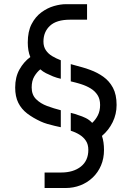

<svg xmlns="http://www.w3.org/2000/svg" viewBox="-20 -780 642 936"><path d="M276.4 -159.8Q264 -162.6 246.4 -166.5Q228.8 -170.4 210.8 -175.8Q192.8 -181.2 179 -187.6Q140.8 -205.2 112.7 -226.6Q84.6 -248 69.3 -278.6Q54 -309.2 54 -353.2Q54 -404.2 75 -441.5Q96 -478.8 127.8 -502Q121.6 -516.4 118.5 -534.4Q115.4 -552.4 115.4 -572.8Q115.4 -626.8 134.1 -662.7Q152.8 -698.6 182 -720Q211.2 -741.4 242.9 -750.5Q274.6 -759.6 300.8 -759.6H404.4V-684H321.4Q255.6 -684 223.7 -654.4Q191.8 -624.8 191.8 -577.2Q191.8 -552.8 203.4 -535.4Q215 -518 234.2 -506.5Q253.4 -495 276.4 -486.2V-396Q268.8 -397.6 257.6 -400.9Q246.4 -404.2 238.4 -407.6Q220 -415.2 204.5 -423Q189 -430.8 176.6 -442Q160 -428.8 147.2 -407.4Q134.4 -386 134.4 -353.6Q134.4 -318 155.9 -296.6Q177.4 -275.2 210.1 -263.1Q242.8 -251 276.4 -242.6ZM197.4 136.6V61H278Q337.8 61 374.2 32.1Q410.6 3.2 410.6 -49.4Q410.6 -76 398.7 -93.8Q386.8 -111.6 367.6 -123.5Q348.4 -135.4 325 -142.6V-229.8Q336.6 -227.2 345.3 -224.5Q354 -221.8 361 -219Q380.6 -213.2 398.2 -204.5Q415.8 -195.8 429.4 -181Q446.4 -196.6 457.2 -218.1Q468 -239.6 468 -268.2Q468 -297.2 455.4 -316.7Q442.8 -336.2 421.9 -348.9Q401 -361.6 375.7 -369.6Q350.4 -377.6 325 -383.4V-467.4Q351 -459.8 375.8 -453.3Q400.6 -446.8 420.4 -439Q455 -426.4 484 -405.7Q513 -385 530.7 -352Q548.4 -319 548.4 -268.2Q548.4 -223.6 529.2 -184.4Q510 -145.2 477 -117.4Q482 -103 484.5 -85.6Q487 -68.2 487 -49Q487 -7.6 472.5 26.5Q458 60.6 432.1 85.3Q406.2 110 372.3 123.3Q338.4 136.6 299.2 136.6Z"/></svg>

Font: Stick No Bills ExtraLight
Style: Regular
Weight: 200
Designer: Kosala Senevirathne, Siva Puranthara, Lasantha Premarathna, Tharique Azeez
Foundry: mooniak
Version: Version 2.000